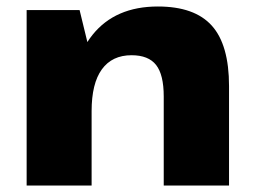

<svg xmlns="http://www.w3.org/2000/svg" viewBox="-20 -571 780 591"><path d="M484 -274Q484 -341 460.5 -371Q437 -401 385 -401Q325 -401 293.5 -357.5Q262 -314 262 -229L195 -140V-212Q195 -377 265 -464Q335 -551 466 -551Q579 -551 632 -492Q685 -433 685 -306V0H484ZM62 -540H225L262 -388V0H62Z"/></svg>

Font: Pathway Extreme 28pt ExtraBold
Style: Regular
Weight: 800
Designer: Eduardo Rodriguez Tunni
Foundry: Eduardo Rodriguez Tunni
Version: Version 1.001;gftools[0.9.26]